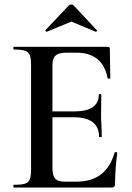

<svg xmlns="http://www.w3.org/2000/svg" viewBox="-20 -833 587 853"><path d="M476 0H42Q39 0 39 -6Q39 -12 42 -12Q75 -12 91 -17Q107 -22 112.5 -37Q118 -52 118 -81V-544Q118 -573 112.5 -587.5Q107 -602 91 -607.5Q75 -613 42 -613Q39 -613 39 -619Q39 -625 42 -625H458Q468 -625 468 -616L470 -486Q470 -484 465 -483.5Q460 -483 458 -486Q447 -543 412 -571Q377 -599 320 -599H279Q254 -599 239.5 -593.5Q225 -588 219 -575.5Q213 -563 213 -542V-85Q213 -64 218.5 -50.5Q224 -37 236 -31.5Q248 -26 270 -26H319Q387 -26 429 -58.5Q471 -91 489 -155Q490 -158 495.5 -157Q501 -156 501 -154Q497 -126 494 -87Q491 -48 491 -15Q491 0 476 0ZM420 -226Q420 -268 392 -290Q364 -312 308 -312H168V-338H309Q365 -338 392 -357Q419 -376 419 -412Q419 -415 424.5 -415Q430 -415 430 -412Q430 -380 429.5 -362Q429 -344 429 -325Q429 -301 430.5 -277.5Q432 -254 432 -226Q432 -224 426 -224Q420 -224 420 -226ZM182 -699 285 -808Q290 -813 297 -813Q304 -813 308 -808L410 -699Q413 -698 410 -694.5Q407 -691 405 -692L297 -737L188 -692Q187 -691 183.5 -694.5Q180 -698 182 -699Z"/></svg>

Font: Cormorant Infant Light SemiBold
Style: Regular
Weight: 600
Version: Version 4.001